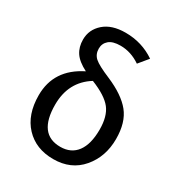

<svg xmlns="http://www.w3.org/2000/svg" viewBox="-179 -871 937 1004"><g transform="rotate(30 289.5 -369.0)"><path d="M328 -501Q429 -458 475.5 -400.5Q522 -343 522 -243Q522 -136 459 -62Q396 12 289 12Q184 12 120.5 -55.5Q57 -123 57 -240Q57 -396 208 -471Q155 -498 133.5 -530.5Q112 -563 112 -608Q112 -668 158.5 -709Q205 -750 288 -750Q387 -750 466 -696L419 -639Q362 -678 299 -678Q252 -678 229.5 -658.5Q207 -639 207 -608Q207 -574 230.5 -553Q254 -532 328 -501ZM289 -62Q354 -62 388.5 -108.5Q423 -155 423 -243Q423 -323 389 -366.5Q355 -410 265 -446Q156 -378 156 -240Q156 -62 289 -62Z"/></g></svg>

Font: Fira Sans
Style: Regular
Weight: 400
Designer: Carrois Corporate & Edenspiekermann AG
Foundry: Carrois Corporate GbR & Edenspiekermann AG
Version: Version 4.106;PS 004.106;hotconv 1.0.70;makeotf.lib2.5.58329